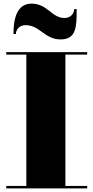

<svg xmlns="http://www.w3.org/2000/svg" viewBox="-20 -1037 514 1057"><path d="M121 -898.5C199 -898.5 226 -820 313 -820C402 -820 402 -892.5 402 -987H388.5C388.5 -965 371.5 -938 335 -938C263.5 -938 243 -1017 153 -1017C74 -1017 54 -935 54 -850H67.5C67.5 -872 84.5 -898.5 121 -898.5ZM14.5 -13.5V0H460V-13.5H340V-736.5H460V-750H14.5V-736.5H125V-13.5Z"/></svg>

Font: Bodoni* 16pt Fatface
Style: Regular
Weight: 900
Version: Version 2.3